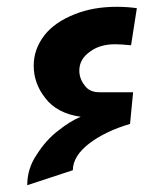

<svg xmlns="http://www.w3.org/2000/svg" viewBox="-20 -685 472 564"><path d="M213 -478Q213 -511 244 -533Q273 -555 318 -555Q335 -555 365 -552L382 -661Q354 -665 323 -665Q253 -665 199 -643Q141 -620 111 -582Q79 -541 79 -492Q79 -440 113 -397Q147 -352 217 -342Q186 -329 152 -302Q116 -275 88 -231Q60 -190 60 -141L194 -185Q194 -227 244 -265Q291 -300 362 -321L371 -414H272Q242 -414 228 -435Q213 -454 213 -478Z"/></svg>

Font: Online Auction - Bold
Style: Bold
Weight: 500
Designer: Mohamed Mostafa, the designer of Online Auction
Foundry: Kief Type Foundry
Version: ""